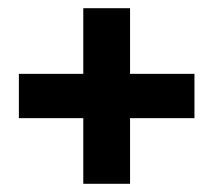

<svg xmlns="http://www.w3.org/2000/svg" viewBox="-20 -595 520 468"><path d="M183 -147V-307H26V-415H183V-575H297V-415H454V-307H297V-147Z"/></svg>

Font: Mona Sans Condensed
Style: Bold
Weight: 700
Width: 3
Designer: Deni Anggara
Foundry: GitHub
Version: Version 2.000